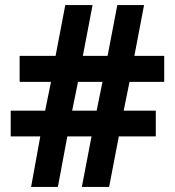

<svg xmlns="http://www.w3.org/2000/svg" viewBox="-20 -733 686 753"><path d="M488 -412H624V-514H507L545 -713H440L402 -514H305L343 -713H236L198 -514H57V-412H180L157 -299H22V-198H138L102 0H207L244 -198H339L301 0H408L446 -198H591V-299H465ZM263 -299 286 -412H382L359 -299Z"/></svg>

Font: Noto Sans Gujarati
Style: Bold
Weight: 700
Designer: Jelle Bosma - Monotype Design Team, Universal Thirst
Foundry: Monotype Imaging Inc.
Version: Version 2.106